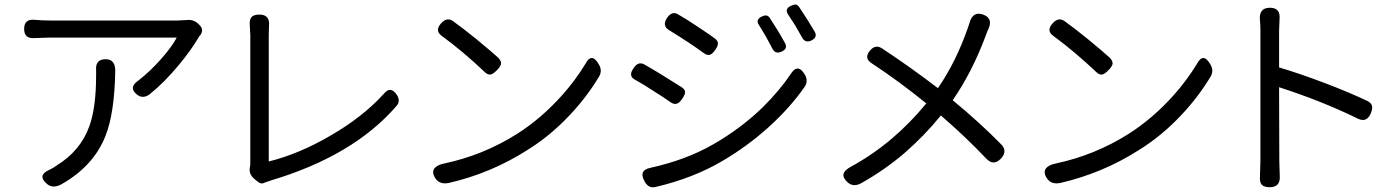

<svg xmlns="http://www.w3.org/2000/svg" viewBox="-20 -799 6125 843"><path d="M188 10Q140 -29 198 -54Q215 -62 228 -72Q333 -136 372 -244Q402 -326 402 -469Q402 -480 402 -491Q398 -539 444 -539Q486 -539 486 -489Q483 -302 443 -202Q391 -70 250 10Q213 30 188 10ZM581 -384Q543 -415 587 -445Q640 -486 689 -542Q735 -594 756 -634H198Q178 -634 137 -632H134Q86 -627 86 -672Q86 -717 133 -712Q166 -709 198 -709H479H760Q772 -709 800 -711Q830 -715 852 -693L856 -689Q877 -668 859 -644Q858 -643 856 -641Q852 -636 851 -633Q817 -576 767 -516Q703 -438 637 -385Q607 -363 581 -384Z M1112 -1 1095 -15Q1070 -37 1078 -69Q1079 -74 1079 -85V-365V-646Q1079 -656 1077 -681Q1077 -683 1077 -684Q1074 -711 1083.5 -723Q1093 -735 1119 -735Q1167 -735 1161 -683Q1160 -670 1160 -646V-90Q1293 -123 1430 -203Q1573 -285 1666 -388Q1695 -423 1722 -383Q1740 -356 1721 -334Q1531 -114 1167 -6Q1165 -5 1162 -4Q1151 -1 1144 2Q1127 12 1112 -1Z M1891 -17Q1875 -42 1887 -59Q1899 -75 1930 -81Q2103 -118 2250 -211Q2357 -279 2449 -382Q2506 -446 2550 -518Q2578 -572 2610 -515Q2625 -489 2611 -464Q2556 -372 2479 -291Q2394 -201 2295 -140Q2137 -39 1952 4Q1910 13 1891 -17ZM2108 -483Q2013 -573 1919 -642Q1887 -665 1918 -698Q1942 -724 1968 -707Q2009 -678 2073 -626Q2141 -570 2167 -546Q2181 -532 2180 -519Q2178 -507 2161.5 -490.5Q2145 -474 2135 -472Q2122 -469 2108 -483Z M2830 19Q2819 14 2810 -3Q2783 -51 2835 -62Q2993 -97 3111 -165Q3233 -235 3329 -328Q3405 -404 3451 -473Q3483 -524 3514 -471Q3530 -443 3513 -418Q3449 -326 3355.5 -241.5Q3262 -157 3153 -93Q3025 -17 2858 22Q2841 26 2830 19ZM2923 -351Q2892 -373 2850 -399Q2811 -425 2770 -448Q2752 -457 2751 -470Q2749 -482 2762 -500Q2782 -531 2809 -516Q2866 -484 2973 -416Q2989 -405 2988 -394Q2988 -384 2975.5 -365.5Q2963 -347 2952 -344Q2940 -339 2923 -351ZM3070 -566Q3007 -612 2917 -667Q2886 -686 2909 -721Q2931 -752 2957 -736Q2994 -715 3043 -682Q3047 -679 3055 -674Q3099 -645 3116 -632Q3132 -621 3132 -609Q3133 -598 3121 -581Q3108 -562 3098 -559Q3086 -554 3070 -566ZM3371 -586Q3362 -604 3342 -640Q3333 -656 3313 -688Q3295 -713 3326 -727Q3349 -738 3360 -720Q3397 -664 3426 -611Q3441 -585 3411 -572Q3384 -560 3371 -586ZM3502 -634Q3482 -670 3471 -688Q3461 -704 3441 -734Q3423 -761 3454 -774Q3467 -780 3474 -779Q3482 -778 3489 -768Q3529 -708 3557 -660Q3571 -635 3542 -621Q3515 -609 3502 -634Z M3701 1Q3659 -37 3716 -67Q3903 -169 4047 -345Q3925 -444 3809 -520Q3771 -543 3800 -577Q3823 -605 3852 -587Q3979 -503 4098 -412Q4177 -526 4230 -678Q4231 -680 4232 -684Q4235 -694 4237 -699Q4251 -751 4296.5 -735Q4342 -719 4319 -670Q4314 -660 4310 -648Q4250 -485 4163 -359Q4283 -260 4376 -165Q4405 -135 4375 -103Q4342 -68 4309 -104Q4221 -197 4111 -292Q4038 -202 3949 -125Q3862 -51 3760 6Q3726 24 3701 1Z M4576 -17Q4560 -42 4572 -59Q4584 -75 4615 -81Q4788 -118 4935 -211Q5042 -279 5134 -382Q5191 -446 5235 -518Q5263 -572 5295 -515Q5310 -489 5296 -464Q5241 -372 5164 -291Q5079 -201 4980 -140Q4822 -39 4637 4Q4595 13 4576 -17ZM4793 -483Q4698 -573 4604 -642Q4572 -665 4603 -698Q4627 -724 4653 -707Q4694 -678 4758 -626Q4826 -570 4852 -546Q4866 -532 4865 -519Q4863 -507 4846.5 -490.5Q4830 -474 4820 -472Q4807 -469 4793 -483Z M5555 23Q5530 23 5520 12Q5510 1 5512 -25Q5514 -71 5514 -92V-377V-663Q5514 -692 5512 -709Q5506 -765 5556 -765Q5603 -765 5598 -714Q5596 -678 5596 -663V-503Q5684 -477 5793.5 -435.5Q5903 -394 5983 -356Q6001 -347 6004 -334Q6007 -323 5999 -302Q5981 -259 5942 -278Q5785 -355 5596 -416L5597 -92Q5597 -74 5599 -26Q5602 23 5555 23Z"/></svg>

Font: GenSenRounded JP R
Style: Regular
Weight: 400
Version: Version 1.501;PS 1;hotconv 16.6.51;makeotf.lib2.5.65220